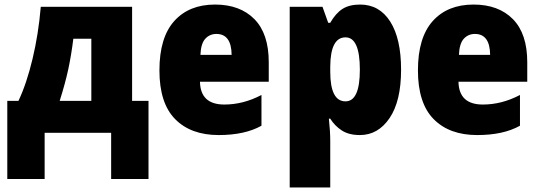

<svg xmlns="http://www.w3.org/2000/svg" viewBox="-20 -583 2370 843"><path d="M381 -140H242Q267 -219 280 -280Q293 -341 302 -413H381ZM159 -553Q149 -434 123 -325Q97 -216 61 -140H12V203H176V0H468V203H632V-140H560V-553Z M680 -274Q680 -130 749 -60Q818 10 940 10Q1055 10 1128 -31V-166Q1048 -124 965 -124Q860 -124 858 -224H1160V-310Q1160 -435 1097 -499Q1034 -563 924 -563Q810 -563 745 -490.5Q680 -418 680 -274ZM997 -342H860Q862 -392 881.5 -413Q901 -434 930 -434Q996 -434 997 -342Z M1560 -277Q1560 -138 1497 -138Q1430 -138 1430 -268V-291Q1431 -419 1497 -419Q1560 -419 1560 -277ZM1430 -483H1421L1396 -553H1252V240H1430V37Q1430 15 1428.5 -9.5Q1427 -34 1424 -62H1430Q1450 -30 1481 -10Q1512 10 1560 10Q1640 10 1690.5 -64.5Q1741 -139 1741 -277Q1741 -413 1693.5 -488Q1646 -563 1561 -563Q1514 -563 1484 -544Q1454 -525 1430 -483Z M1815 -274Q1815 -130 1884 -60Q1953 10 2075 10Q2190 10 2263 -31V-166Q2183 -124 2100 -124Q1995 -124 1993 -224H2295V-310Q2295 -435 2232 -499Q2169 -563 2059 -563Q1945 -563 1880 -490.5Q1815 -418 1815 -274ZM2132 -342H1995Q1997 -392 2016.5 -413Q2036 -434 2065 -434Q2131 -434 2132 -342Z"/></svg>

Font: Noto Sans UI SemiCondensed Black
Style: Regular
Weight: 900
Width: 4
Designer: Monotype Design Team
Foundry: Monotype Imaging Inc.
Version: 1.001